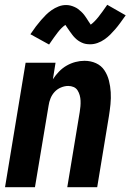

<svg xmlns="http://www.w3.org/2000/svg" viewBox="-20 -782 545 802"><path d="M1 0 87 -520H212L201 -451Q212 -468 226.5 -483Q241 -498 258.5 -508Q276 -518 295 -523Q314 -528 333 -528Q359 -528 381 -518Q403 -508 416 -488.5Q429 -469 435 -445.5Q441 -422 442.5 -397Q444 -372 441.5 -347Q439 -322 435 -297L386 0H261L313 -314Q315 -326 316 -338Q317 -350 316.5 -361.5Q316 -373 313 -384Q310 -395 304 -404.5Q298 -414 287.5 -418.5Q277 -423 265 -423Q250 -423 234.5 -416.5Q219 -410 208 -398Q197 -386 191 -371Q185 -356 183 -341L126 0ZM185 -596 107 -639Q119 -657 130 -671.5Q141 -686 151.5 -698Q162 -710 172 -720Q182 -730 195.5 -739.5Q209 -749 224.5 -755Q240 -761 256 -761Q265 -761 273.5 -759Q282 -757 291 -753Q300 -749 306 -744.5Q312 -740 319 -733.5Q326 -727 331.5 -720Q337 -713 341 -706.5Q345 -700 350 -692.5Q355 -685 359 -679Q375 -691 390.5 -710.5Q406 -730 428 -762L505 -718Q493 -701 482 -686Q471 -671 461 -659.5Q451 -648 440.5 -637.5Q430 -627 416.5 -617.5Q403 -608 387.5 -602.5Q372 -597 357 -597Q347 -597 338.5 -598.5Q330 -600 321.5 -604Q313 -608 306.5 -612.5Q300 -617 293 -624Q286 -631 281 -638Q276 -645 271.5 -651Q267 -657 261.5 -665.5Q256 -674 253 -678Q237 -667 221.5 -647Q206 -627 185 -596Z"/></svg>

Font: Iosevka SS04 Extrabold Oblique
Style: Regular
Weight: 800
Italic angle: -9°
Monospace: yes
Designer: Belleve Invis
Foundry: Belleve Invis
Version: Version 19.0.0; ttfautohint (v1.8.4)